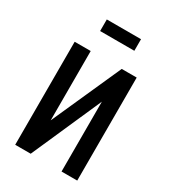

<svg xmlns="http://www.w3.org/2000/svg" viewBox="-184 -841 825 933"><g transform="rotate(30 228.5 -375.0)"><path d="M54 0V-578H144V-189L318 -578H402V0H314V-392L141 0ZM135 -685V-750H327V-685Z"/></g></svg>

Font: Oswald
Style: Regular
Weight: 400
Designer: Vernon Adams
Foundry: Vernon Adams
Version: Version 4.103; ttfautohint (v1.8.3)